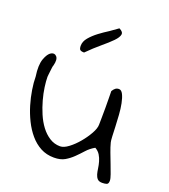

<svg xmlns="http://www.w3.org/2000/svg" viewBox="-126 -770 754 856"><g transform="rotate(20 251.0 -342.0)"><path d="M375 -141.6Q352.5 -128.9 336.4 -110.8Q320.3 -92.8 303.7 -76.7Q287.1 -60.5 267.1 -48.8Q247.1 -37.1 215.8 -37.1Q180.7 -37.1 152.3 -52.2Q124 -67.4 102.1 -93.3Q80.1 -119.1 64 -151.9Q47.9 -184.6 37.6 -219.2Q27.3 -253.9 22 -287.6Q16.6 -321.3 16.6 -348.6Q8.8 -401.4 19.5 -431.2Q30.3 -460.9 45.4 -469.2Q60.5 -477.5 71.3 -465.3Q82 -453.1 74.2 -422.9Q72.3 -418.9 71.3 -410.6Q70.3 -402.3 69.3 -393.6Q68.4 -384.8 67.4 -377Q66.4 -369.1 66.4 -366.2Q66.4 -345.7 70.3 -317.9Q74.2 -290 82.5 -259.8Q90.8 -229.5 103.5 -199.7Q116.2 -169.9 133.8 -146.5Q151.4 -123 174.3 -108.4Q197.3 -93.8 224.6 -93.8Q242.2 -93.8 264.6 -110.8Q287.1 -127.9 307.1 -151.9Q327.1 -175.8 341.3 -201.2Q355.5 -226.6 355.5 -244.1Q355.5 -253.9 356 -276.4Q356.4 -298.8 356.4 -324.2Q356.4 -349.6 356 -372.1Q355.5 -394.5 355.5 -403.3Q361.3 -413.1 368.2 -418.5Q375 -423.8 384.8 -423.8Q396.5 -423.8 404.3 -408.2Q412.1 -392.6 417 -368.2Q421.9 -343.8 423.8 -315.4Q425.8 -287.1 426.8 -260.7Q427.7 -234.4 428.7 -214.4Q429.7 -194.3 431.6 -187.5Q436.5 -168 445.8 -143.6Q455.1 -119.1 463.9 -96.2Q472.7 -73.2 479.5 -54.2Q486.3 -35.2 486.3 -25.4Q486.3 -10.7 478 -7.8Q469.7 -4.9 457 -4.9Q441.4 -4.9 434.1 -12.7Q426.8 -20.5 423.3 -32.7Q419.9 -44.9 418 -59.6Q416 -74.2 411.6 -89.8Q407.2 -105.5 398.9 -119.1Q390.6 -132.8 375 -141.6ZM158.2 -546.9Q158.2 -567.4 173.8 -585.9Q189.5 -604.5 211.4 -621.1Q233.4 -637.7 256.8 -652.3Q278.3 -667 293.9 -678.7Q314.5 -668.9 312 -655.3Q309.6 -641.6 291.5 -623Q273.4 -604.5 244.1 -580.1Q214.8 -555.7 182.6 -523.4Q168 -523.4 163.1 -528.3Q158.2 -533.2 158.2 -546.9Z"/></g></svg>

Font: Indie Flower
Style: Regular
Weight: 400
Designer: Kimberly Geswein
Foundry: Kimberly Geswein
Version: Version 1.001 2010